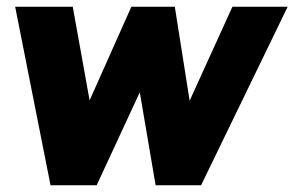

<svg xmlns="http://www.w3.org/2000/svg" viewBox="-20 -550 874 570"><path d="M577 0H442L395 -276L267 0H130L25 -530H196L246 -252L370 -530H499L543 -251L670 -530H834Z"/></svg>

Font: Morrison ExtraBold
Style: Regular
Weight: 800
Designer: Pablo Impallari, Rodrigo Fuenzalida (Modified by Dan O. Williams)
Version: Version 0.03;June 6, 2019;FontCreator 11.5.0.2425 64-bit; tt